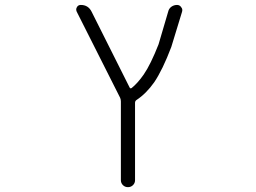

<svg xmlns="http://www.w3.org/2000/svg" viewBox="-20 -565 1040 781"><path d="M506.8 -210Q509.8 -203.1 515.6 -207Q540 -226.6 564.5 -261.7Q592.8 -302.7 625 -384.8L664.1 -517.6Q667 -530.3 677.2 -537.6Q687.5 -544.9 700.2 -544.9Q710.9 -544.9 716.8 -536.1Q721.7 -530.3 721.7 -524.4Q721.7 -521.5 720.7 -517.6L676.8 -374Q641.6 -281.2 607.4 -230.5Q575.2 -184.6 535.2 -158.2Q529.3 -154.3 529.3 -146.5V168Q529.3 179.7 521 188Q512.7 196.3 500.5 196.3Q488.3 196.3 480 188Q471.7 179.7 471.7 168V-152.3Q471.7 -160.2 468.8 -167L292 -517.6Q290 -522.5 290 -526.4Q290 -531.2 293 -536.1Q297.9 -544.9 308.6 -544.9Q338.9 -544.9 352.5 -517.6Z"/></svg>

Font: Rounded Mgen+ 2m light
Style: Regular
Weight: 200
Designer: [Source Han Sans]
Ryoko NISHIZUKA  (kana & ideographs); Paul D. Hunt (Latin, Greek & Cyrillic); Wenlong ZHANG  (bopomofo
Version: Version 1.059.20150602